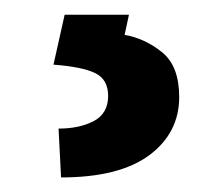

<svg xmlns="http://www.w3.org/2000/svg" viewBox="-20 -22 299 261"><path d="M67.9 -2H155.3L149.4 25.4Q177.2 30.3 200.4 49.1Q223.6 67.9 223.6 109.9Q223.6 158.7 182.9 189Q142.1 219.2 63 219.2L59.6 152.8Q87.9 152.8 107.4 142.6Q127 132.3 127 108.4Q127 85.9 109.4 77.4Q91.8 68.8 52.7 65.9Z"/></svg>

Font: Vazirmatn RD UI FD Medium
Style: Regular
Weight: 500
Designer: Saber Rastikerdar
Foundry: Saber Rastikerdar
Version: Version 33.003